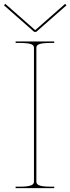

<svg xmlns="http://www.w3.org/2000/svg" viewBox="-56 -975 364 995"><path d="M-28.5 -955 -35.5 -947.5 121 -810H132L288.5 -947.5L281.5 -955L128 -820H125ZM225 0V-7.5H207.5C139 -7.5 132.5 -20.5 132.5 -35V-726.5C132.5 -742 141.5 -752.5 207.5 -752.5H225V-760H25V-752.5H45C111 -752.5 120 -742 120 -726.5V-35C120 -20.5 113.5 -7.5 45 -7.5H25V0Z"/></svg>

Font: Znikomit
Style: Regular
Weight: 100
Designer: gluk
Foundry: gluk
Version: Version 0.55